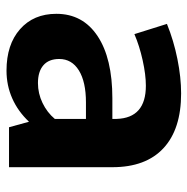

<svg xmlns="http://www.w3.org/2000/svg" viewBox="-13 -561 582 596"><g transform="rotate(90 278.0 -263.0)"><path d="M499 -320.8V0H375L357.9 -62Q325.7 -27.8 285.4 -10Q245.1 7.8 199.2 7.8Q118.2 7.8 70.6 -34.2Q22.9 -76.2 22.9 -147Q22.9 -229 92 -274.9Q161.1 -320.8 285.2 -320.8H349.1V-334Q346.2 -424.8 246.1 -424.8Q211.9 -424.8 167 -414.8Q122.1 -404.8 85.9 -389.2L54.2 -490.2Q106 -511.2 163.1 -522.7Q220.2 -534.2 270 -534.2Q380.9 -534.2 439.9 -479.5Q499 -424.8 499 -320.8ZM163.1 -155.8Q163.1 -123.5 182.6 -106.7Q202.1 -89.8 237.8 -89.8Q270 -89.8 299.6 -104Q329.1 -118.2 349.1 -142.1V-238.8H297.9Q233.9 -238.8 198.5 -216.8Q163.1 -194.8 163.1 -155.8Z"/></g></svg>

Font: Sarala
Style: Bold
Weight: 700
Designer: Andres Torresi
Foundry: Huerta Tipografica
Version: Version 1.004;PS 001.003;hotconv 1.0.70;makeotf.lib2.5.58329